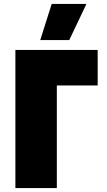

<svg xmlns="http://www.w3.org/2000/svg" viewBox="-20 -953 542 973"><path d="M58 0H268V-520H475V-700H58ZM184 -750H331L418 -933H242Z"/></svg>

Font: Finlandica Black
Style: Regular
Weight: 900
Designer: Niklas Ekholm, Juho Hiilivirta, Jaakko Suomalainen
Foundry: Helsinki Type Studio
Version: Version 2.000;Glyphs 3.2 (3202)